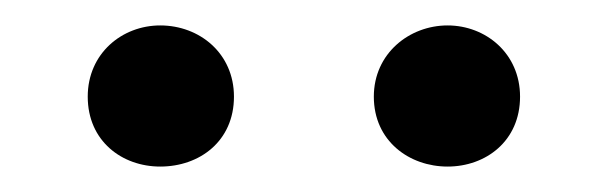

<svg xmlns="http://www.w3.org/2000/svg" viewBox="-20 -800 478 151"><path d="M106 -669C137 -669 164 -689 164 -724C164 -758 137 -780 106 -780C76 -780 49 -758 49 -724C49 -689 76 -669 106 -669ZM332 -669C362 -669 389 -689 389 -724C389 -758 362 -780 332 -780C302 -780 274 -758 274 -724C274 -689 302 -669 332 -669Z"/></svg>

Font: Noto Serif KR Medium
Style: Regular
Weight: 500
Designer: Ryoko NISHIZUKA 西塚涼子 (kana & ideographs); Frank Grießhammer (Latin, Greek & Cyrillic); Wenlong ZHANG 张文龙 (bopomofo); San
Foundry: Adobe
Version: Version 2.001;hotconv 1.1.0;makeotfexe 2.6.0